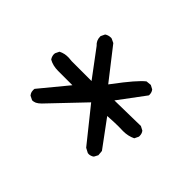

<svg xmlns="http://www.w3.org/2000/svg" viewBox="-114 -718 728 728"><g transform="rotate(-45 250.0 -354.5)"><path d="M228.5 -212.9 228 -187Q228 -160.6 238.8 -138.2L254.9 -130.4Q256.8 -129.9 258.8 -129.9Q272.5 -129.9 281.2 -137.2L289.6 -153.3L287.1 -293L392.6 -214.4Q394 -213.9 395.5 -213.9Q409.2 -213.9 418 -221.2L426.3 -236.8L424.3 -257.8Q402.3 -286.1 322.3 -345.7L313.5 -352.5L438 -449.7L445.8 -466.3Q446.3 -468.3 446.3 -469.7Q446.3 -483.9 439 -494.6L422.4 -502.4Q421.4 -502.4 419.9 -502.4Q399.4 -502.4 385.7 -486.8L277.8 -406.2V-513.2Q279.3 -523.4 279.3 -529.5Q279.3 -535.6 279.1 -540.3Q278.8 -544.9 277.8 -550.3Q275.4 -561.5 270.5 -570.8L254.4 -578.6Q252.4 -579.1 248.3 -579.1Q244.1 -579.1 238.3 -577.4Q232.4 -575.7 227.1 -571.8Q215.3 -550.8 215.3 -523.4V-446.3L104 -538.1Q100.1 -538.6 98.1 -538.6Q96.2 -538.6 93.8 -538.3Q91.3 -538.1 87.9 -537.6Q81.1 -535.6 75.2 -530.8L66.9 -514.2Q66.9 -513.7 66.9 -511.7Q66.9 -509.8 67.6 -505.9Q68.4 -502 70.3 -497.6Q74.7 -488.8 84 -479.5L219.7 -350.1L84.5 -241.7L74.7 -223.1Q74.2 -221.2 74.2 -217.3Q74.2 -213.4 75.9 -207.8Q77.6 -202.1 81.5 -197.3L97.2 -189L118.2 -190.9L226.1 -270.5Q228.5 -234.4 228.5 -212.9Z"/></g></svg>

Font: NaikaiFont
Style: Light
Weight: 300
Version: Version 1.89